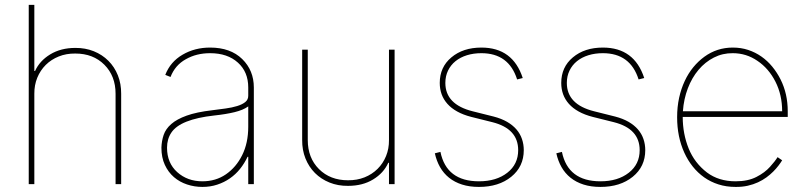

<svg xmlns="http://www.w3.org/2000/svg" viewBox="-20 -747 3280 779"><path d="M471.6 0H448.9V-366.5Q448.9 -438.9 403.4 -484.4Q358 -529.8 285.5 -529.8Q248.9 -530.2 218.4 -517.9Q187.9 -505.7 165.7 -483.7Q143.5 -461.6 131.2 -431.6Q119 -401.6 119.3 -366.5V0H96.6V-727.3H119.3V-458.8H122.2Q140.6 -500 183.6 -526.3Q226.9 -552.6 285.5 -552.6Q326.3 -552.9 360.6 -539.1Q394.9 -525.2 419.7 -500.4Q444.6 -475.5 458.3 -441.2Q471.9 -407 471.6 -366.5Z M801.1 11.4Q768.8 11.4 738.8 1.4Q708.8 -8.5 685.7 -28.4Q662.6 -48.3 648.8 -78.1Q634.9 -108 634.9 -147.7Q635.7 -175.1 644 -199.6Q652.3 -224.1 674.9 -243.8Q697.4 -263.5 737.4 -277.9Q777.3 -292.3 840.9 -299.7Q868.6 -303.3 895.1 -306.8Q921.5 -310.4 942.3 -316.8Q963.1 -323.2 975.3 -333.1Q987.6 -343 987.2 -359.4V-392Q987.2 -455.3 945.3 -492.9Q903.1 -531.2 832.4 -531.2Q777 -531.2 734 -506.7Q690.3 -482.6 671.9 -434.7L650.6 -443.2Q671.2 -496.4 720.9 -525.2Q770.2 -554 832.4 -554Q915.1 -554 962.7 -507.5Q1009.9 -461.3 1009.9 -392V0H987.2V-110.8H984.4Q971.9 -84.2 954 -61.8Q936.1 -39.4 912.8 -23.3Q889.6 -7.1 861.5 2.1Q833.5 11.4 801.1 11.4ZM801.1 -11.4Q855.5 -11.4 896.7 -39.8Q938.2 -68.5 962.4 -117.2Q987.2 -166.5 987.2 -233V-315.3Q966.6 -300.4 931.5 -291.9Q896.3 -283.4 849.4 -278.4Q710.9 -263.1 675.1 -208.8Q657.7 -182.9 657.7 -147.7Q657.7 -85.9 698.9 -48.7Q740.4 -11.4 801.1 -11.4Z M1392 7.1Q1351.2 7.5 1316.9 -6.4Q1282.7 -20.2 1257.8 -45.1Q1233 -70 1219.3 -104.2Q1205.6 -138.5 1206 -179V-545.5H1228.7V-179Q1228.7 -106.5 1274.1 -61.1Q1319.6 -15.6 1392 -15.6Q1428.6 -15.3 1459.2 -27.5Q1489.7 -39.8 1511.9 -61.8Q1534.1 -83.8 1546.3 -113.8Q1558.6 -143.8 1558.2 -179V-545.5H1581V0H1558.2V-86.6H1555.4Q1536.6 -44.7 1493.6 -18.8Q1451.3 7.1 1392 7.1Z M1923.3 11.4Q1884.9 11.4 1854.8 1.8Q1824.6 -7.8 1802.2 -25.7Q1779.8 -43.7 1765.4 -68.9Q1751.1 -94.1 1744.3 -125L1767 -130.7Q1791.5 -11.4 1923.3 -11.4Q1994 -11.4 2038.4 -46.2Q2082.4 -80.6 2082.4 -137.8Q2082.4 -225.1 1977.3 -251.4L1892 -272.7Q1859 -281.2 1835 -294.6Q1811.1 -307.9 1795.3 -325.6Q1779.5 -343.4 1771.8 -364.7Q1764.2 -386 1764.2 -410.5Q1764.2 -474.8 1811.4 -514.2Q1858.7 -554 1933.2 -554Q2060.7 -554 2100.9 -430.4L2078.1 -424.7Q2044.4 -531.2 1933.2 -531.2Q1901.3 -531.2 1874.5 -522.9Q1847.7 -514.6 1828.1 -498.8Q1808.6 -483 1797.8 -460.6Q1786.9 -438.2 1786.9 -410.5Q1786.9 -323.2 1897.7 -295.5L1983 -274.1Q2014.2 -266 2037.3 -252.7Q2060.4 -239.3 2075.5 -221.8Q2090.6 -204.2 2097.8 -182.9Q2105.1 -161.6 2105.1 -137.8Q2105.1 -71 2054.3 -29.8Q2003.6 11.4 1923.3 11.4Z M2416.2 11.4Q2377.8 11.4 2347.7 1.8Q2317.5 -7.8 2295.1 -25.7Q2272.7 -43.7 2258.3 -68.9Q2244 -94.1 2237.2 -125L2259.9 -130.7Q2284.4 -11.4 2416.2 -11.4Q2486.9 -11.4 2531.2 -46.2Q2575.3 -80.6 2575.3 -137.8Q2575.3 -225.1 2470.2 -251.4L2384.9 -272.7Q2351.9 -281.2 2327.9 -294.6Q2304 -307.9 2288.2 -325.6Q2272.4 -343.4 2264.7 -364.7Q2257.1 -386 2257.1 -410.5Q2257.1 -474.8 2304.3 -514.2Q2351.6 -554 2426.1 -554Q2553.6 -554 2593.8 -430.4L2571 -424.7Q2537.3 -531.2 2426.1 -531.2Q2394.2 -531.2 2367.4 -522.9Q2340.6 -514.6 2321 -498.8Q2301.5 -483 2290.7 -460.6Q2279.8 -438.2 2279.8 -410.5Q2279.8 -323.2 2390.6 -295.5L2475.9 -274.1Q2507.1 -266 2530.2 -252.7Q2553.3 -239.3 2568.4 -221.8Q2583.5 -204.2 2590.7 -182.9Q2598 -161.6 2598 -137.8Q2598 -71 2547.2 -29.8Q2496.4 11.4 2416.2 11.4Z M2964.5 11.4Q2926.8 11.4 2895.1 1.2Q2863.3 -8.9 2837.2 -27.3Q2811.1 -45.8 2790.8 -71.2Q2770.6 -96.6 2756.7 -127.1Q2727.3 -191.4 2727.3 -271.3Q2727.3 -313.2 2735.4 -350.3Q2743.6 -387.4 2758.2 -418.5Q2772.7 -449.6 2793 -474.3Q2813.2 -498.9 2837.7 -516.7Q2888.8 -554 2953.1 -554Q2986.5 -554 3015.6 -544.4Q3044.7 -534.8 3069.2 -517.6Q3093.8 -500.4 3113.3 -476.6Q3132.8 -452.8 3147 -424.7Q3176.1 -366.5 3176.1 -295.5V-272.7H2750Q2750 -204.2 2774.1 -144.5Q2797.9 -85.9 2848.4 -47.2Q2896 -11.4 2964.5 -11.4Q3014.6 -11.4 3049 -29.1Q3066.4 -38 3080.1 -48.3Q3093.8 -58.6 3104 -70Q3124.6 -92.7 3134.9 -109.4L3153.4 -96.6Q3147.4 -86.6 3138.3 -74.8Q3129.3 -62.9 3117.2 -50.8Q3105.1 -38.7 3089.7 -27.3Q3074.2 -16 3055.4 -7.3Q3036.6 1.4 3013.8 6.6Q2991.1 11.7 2964.5 11.4ZM3153.4 -295.5Q3153.4 -362.2 3126.1 -415.8Q3098.7 -469.5 3053.3 -500Q3008.2 -531.2 2953.1 -531.2Q2911.9 -531.6 2876.4 -513.5Q2840.9 -495.4 2814.1 -463.6Q2787.3 -431.8 2770.8 -388.7Q2754.3 -345.5 2750.7 -295.5Z"/></svg>

Font: Linik Sans Thin
Style: Regular
Weight: 100
Designer: Fonts by Rasmus Andersson / Changes by Cristiano Sobral with parts from Marc Monis
Foundry: rsms
Version: Version 3.020; ttfautohint (v1.6)